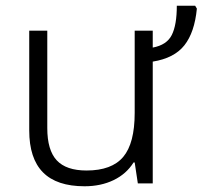

<svg xmlns="http://www.w3.org/2000/svg" viewBox="-20 -640 707 670"><path d="M82 -185V-533H145V-193Q145 -116 178 -80.5Q211 -45 282 -45Q370 -45 410 -92.5Q450 -140 450 -246V-533H513V-474Q562 -483 579.5 -518Q597 -553 597 -620H661L667 -610Q659 -527 623.5 -482Q588 -437 513 -425V0H461L450 -73H446Q421 -33 376.5 -11.5Q332 10 275 10Q178 10 130 -38.5Q82 -87 82 -185Z"/></svg>

Font: OpenSansMMV
Style: Light
Weight: 300
Foundry: Ascender Corporation
Version: Version 4.001